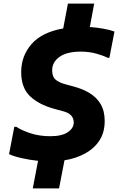

<svg xmlns="http://www.w3.org/2000/svg" viewBox="-20 -880 656 1060"><path d="M30 -29 59 -180H70Q100 -160 149 -144Q198 -128 258 -128Q321 -128 354 -150Q387 -172 387 -204Q387 -251 328 -266L280 -279Q193 -303 145 -349.5Q97 -396 97 -482Q97 -571 154 -636.5Q211 -702 329 -723L355 -860H500L476 -731Q513 -728 548.5 -722Q584 -716 612 -706L584 -561H574Q551 -573 511.5 -584Q472 -595 426 -595Q349 -595 308.5 -566Q268 -537 268 -492Q268 -457 286 -441Q304 -425 340 -415L388 -402Q437 -389 475.5 -365.5Q514 -342 536 -304.5Q558 -267 558 -212Q558 -149 529 -104.5Q500 -60 449.5 -32.5Q399 -5 336 5L306 160H161L190 8Q144 3 99.5 -7Q55 -17 30 -29Z"/></svg>

Font: Kufam
Style: Bold Italic
Weight: 700
Italic angle: -11°
Designer: Artur Schmal
Foundry: Original Type
Version: Version 1.301; ttfautohint (v1.8.3)